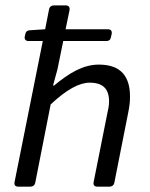

<svg xmlns="http://www.w3.org/2000/svg" viewBox="-20 -696 560 716"><path d="M348.6 -455.1C289.1 -455.1 237.3 -422.9 181.6 -377H177.7L194.3 -437.5L215.8 -543H377C385.7 -543 391.6 -546.9 393.6 -556.6L396.5 -569.3C398.4 -580.1 393.6 -586.9 382.8 -586.9H224.6L239.3 -658.2C241.2 -668.9 236.3 -675.8 225.6 -675.8H180.7C171.9 -675.8 165 -670.9 163.1 -662.1L148.4 -586.9L89.8 -583C81.1 -582 76.2 -578.1 74.2 -568.4L72.3 -559.6C70.3 -548.8 76.2 -543 86.9 -543H139.6L34.2 -16.6C32.2 -5.9 37.1 0 47.9 0H93.8C102.5 0 109.4 -4.9 111.3 -13.7L168.9 -306.6C229.5 -363.3 276.4 -387.7 314.5 -387.7C364.3 -387.7 386.7 -364.3 386.7 -317.4C386.7 -301.8 383.8 -289.1 378.9 -266.6L329.1 -16.6C327.1 -5.9 332 0 342.8 0H388.7C397.5 0 404.3 -4.9 406.2 -13.7L458 -275.4C462.9 -298.8 464.8 -316.4 464.8 -335.9C464.8 -410.2 431.6 -455.1 348.6 -455.1Z"/></svg>

Font: Ed Sans Neue
Style: Italic
Weight: 400
Italic angle: -11°
Designer: Stephen Hutchings
Version: Version 1.004;PS 001.004;hotconv 1.0.88;makeotf.lib2.5.64775